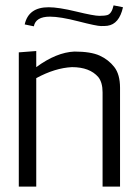

<svg xmlns="http://www.w3.org/2000/svg" viewBox="-20 -695 522 715"><path d="M115 -445Q190 -500 257 -503Q318 -503 351 -488Q384 -473 405.5 -445.5Q427 -418 427 -368V0H362V-351Q362 -388 346 -408Q314 -445 248 -445Q185 -442 115 -404V0H50V-500L115 -505ZM166 -633Q113 -633 106 -597L72 -604Q86 -668 161 -668Q198 -668 264 -652Q330 -636 350 -636Q370 -636 380 -639Q396 -644 403 -675L438 -668Q424 -605 380 -599Q372 -598 356 -598Q340 -598 272 -615.5Q204 -633 166 -633Z"/></svg>

Font: Antic
Style: Regular
Weight: 400
Version: Version 1.0002